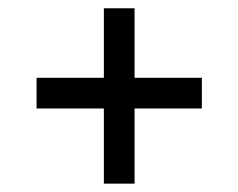

<svg xmlns="http://www.w3.org/2000/svg" viewBox="-20 -479 576 464"><path d="M305.2 -216.8V-35.2H231V-216.8H68.4V-291H231V-459H305.2V-291H467.8V-216.8Z"/></svg>

Font: Vazirmatn RD FD
Style: Regular
Weight: 400
Designer: Saber Rastikerdar
Foundry: Saber Rastikerdar
Version: Version 33.003